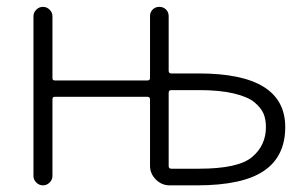

<svg xmlns="http://www.w3.org/2000/svg" viewBox="-20 -565 896 563"><path d="M474.6 -357.4Q474.6 -349.6 482.4 -349.6H563.5Q816.4 -349.6 816.4 -192.4Q816.4 -106.4 753.9 -64Q691.4 -21.5 557.6 -21.5H477.5Q454.1 -21.5 437 -38.6Q419.9 -55.7 419.9 -79.1V-273.4Q419.9 -281.2 412.1 -281.2H140.6Q133.8 -281.2 133.8 -273.4V-48.8Q133.8 -38.1 125.5 -29.8Q117.2 -21.5 106 -21.5Q94.7 -21.5 86.4 -29.8Q78.1 -38.1 78.1 -48.8V-517.6Q78.1 -528.3 86.4 -536.6Q94.7 -544.9 106 -544.9Q117.2 -544.9 125.5 -536.6Q133.8 -528.3 133.8 -517.6V-335.9Q133.8 -329.1 140.6 -329.1H412.1Q419.9 -329.1 419.9 -335.9V-517.6Q419.9 -529.3 427.7 -537.1Q435.5 -544.9 447.3 -544.9Q459 -544.9 466.8 -537.1Q474.6 -529.3 474.6 -517.6ZM482.4 -300.8Q474.6 -300.8 474.6 -293V-78.1Q474.6 -70.3 482.4 -70.3H563.5Q678.7 -70.3 719.2 -104.5Q759.8 -138.7 759.8 -192.4Q759.8 -214.8 752.9 -231.4Q746.1 -248 726.6 -264.6Q707 -281.2 665.5 -291Q624 -300.8 563.5 -300.8Z"/></svg>

Font: irohamaru Light
Style: Regular
Weight: 200
Designer: [Source Han Sans]
Ryoko NISHIZUKA  (kana & ideographs); Paul D. Hunt (Latin, Greek & Cyrillic); Wenlong ZHANG  (bopomofo
Version: Version 1.01